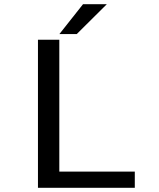

<svg xmlns="http://www.w3.org/2000/svg" viewBox="-20 -888 750 908"><path d="M260.5 -76.5H617.5V0H159.5V-700H260.5ZM261 -727 372.5 -868H485L343 -727Z"/></svg>

Font: League Mono
Style: Regular
Weight: 400
Width: 6
Designer: Tyler Finck
Foundry: The League of Moveable Type / Tyler Finck
Version: Version 2.300;RELEASE